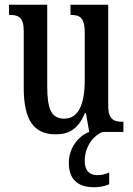

<svg xmlns="http://www.w3.org/2000/svg" viewBox="-20 -556 561 809"><path d="M215 10C270 10 310 -12 338 -80H342L356 0C315 14 270 64 270 130C270 202 310 233 377 233C396 233 424 229 440 220V171C421 179 406 182 390 182C358 182 337 164 337 122C337 59 376 14 412 0H500V-43H495C462 -43 436 -51 436 -110V-536H277V-493H280C313 -493 337 -484 337 -421V-217C337 -120 312 -56 251 -56C194 -56 179 -101 179 -193V-536H18V-493H22C58 -493 80 -483 80 -425V-186C80 -49 123 10 215 10Z"/></svg>

Font: Noto Serif Georgian ExtraCondensed Medium
Style: Regular
Weight: 500
Width: 2
Designer: Monotype Design Team, Akaki Razmadze
Foundry: Google LLC
Version: Version 2.003